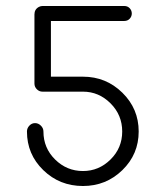

<svg xmlns="http://www.w3.org/2000/svg" viewBox="-20 -621 549 641"><path d="M395 -601Q406 -601 413 -593.5Q420 -586 420 -576Q420 -566 413 -558.5Q406 -551 395 -551H150V-365H257Q334 -365 388.5 -311.5Q443 -258 443 -182Q443 -106 388.5 -53Q334 0 257 0Q179 0 124.5 -53Q70 -106 70 -182Q70 -193 78 -201.5Q86 -210 97 -210Q108 -210 116.5 -201.5Q125 -193 125 -182Q125 -127 164 -88.5Q203 -50 257 -50Q310 -50 349 -88.5Q388 -127 388 -182Q388 -237 349 -276Q310 -315 257 -315H124H123H122Q111 -315 103 -323Q95 -331 95 -342V-573Q95 -590 110 -598Q116 -601 122 -601Z"/></svg>

Font: RIT Ala
Style: Regular
Weight: 400
Designer: Radhakrishan VN, Aswathy J
Version: 1.0